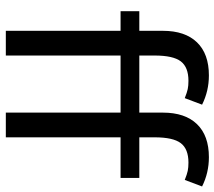

<svg xmlns="http://www.w3.org/2000/svg" viewBox="-60 -696 755 676"><g transform="rotate(90 318.0 -357.5)"><path d="M533 -715Q588 -715 636 -691L613 -630Q593 -638 581 -640.5Q569 -643 552 -643Q504 -643 483.5 -616Q463 -589 463 -524V-470H606V-404H463V0H376V-404H175V0H88V-404H19V-470H88V-553Q88 -631 128.5 -673Q169 -715 245 -715Q300 -715 348 -691L325 -630Q305 -638 293 -640.5Q281 -643 264 -643Q216 -643 195.5 -616Q175 -589 175 -524V-470H376V-553Q376 -631 416.5 -673Q457 -715 533 -715Z"/></g></svg>

Font: Mukta
Style: Regular
Weight: 400
Designer: Girish Dalvi and Yashodeep Gholap
Foundry: Ek Type
Version: Version 2.538;PS 1.001;hotconv 16.6.51;makeotf.lib2.5.65220;